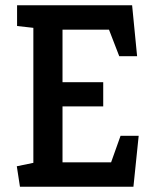

<svg xmlns="http://www.w3.org/2000/svg" viewBox="-20 -711 585 731"><path d="M56 0 44 -78 107 -91V-605L45 -612V-691H483L502 -497H434L395 -598H218V-398H373V-306H218V-93H403L439 -194H508L488 0Z"/></svg>

Font: Kreon Light Medium
Style: Regular
Weight: 500
Version: Version 2.002